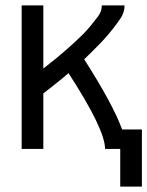

<svg xmlns="http://www.w3.org/2000/svg" viewBox="-20 -550 544 709"><path d="M424 139V0H368Q368 -72 233 -280Q222 -271 212 -262Q192 -246 172 -230Q156 -217 140 -205V0H60V-530H140V-297L154 -308Q171 -321 188 -335Q205 -349 221.5 -363.5Q238 -378 254 -392.5Q270 -407 285.5 -422.5Q301 -438 314.5 -454.5Q328 -471 342 -489.5Q356 -508 356 -530H440Q440 -504 425 -482Q410 -460 394 -440Q378 -420 361 -401.5Q344 -383 326 -365.5Q308 -348 291 -331Q397 -165 431 -72H504V139Z"/></svg>

Font: Iosevka SS01
Style: Regular
Weight: 400
Monospace: yes
Designer: Belleve Invis
Foundry: Belleve Invis
Version: 2.3.3; ttfautohint (v1.8.3)